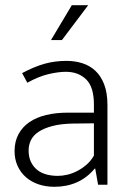

<svg xmlns="http://www.w3.org/2000/svg" viewBox="-20 -710 499 738"><path d="M65 -429Q112 -454 151.5 -465Q191 -476 236 -476Q268 -476 296.5 -467Q325 -458 346.5 -438Q368 -418 380.5 -385.5Q393 -353 393 -306V0H357L346 -62H344Q315 -27 276 -9.5Q237 8 189 8Q156 8 128 -1.5Q100 -11 79.5 -29Q59 -47 47.5 -72.5Q36 -98 36 -129Q36 -166 51 -194Q66 -222 93 -240.5Q120 -259 157.5 -268Q195 -277 241 -277H341V-308Q341 -376 311 -405Q281 -434 233 -434Q204 -434 166 -425Q128 -416 85 -392ZM341 -236 258 -235Q213 -234 181 -225.5Q149 -217 128.5 -203.5Q108 -190 99 -171.5Q90 -153 90 -132Q90 -106 99 -87.5Q108 -69 123 -57Q138 -45 158.5 -39.5Q179 -34 202 -34Q220 -34 239 -38.5Q258 -43 276.5 -52.5Q295 -62 312 -76.5Q329 -91 341 -112ZM218 -556H176L256 -690H319Z"/></svg>

Font: Mukta ExtraLight
Style: Regular
Weight: 275
Designer: Girish Dalvi and Yashodeep Gholap
Foundry: Ek Type
Version: Version 2.538;PS 1.002;hotconv 16.6.51;makeotf.lib2.5.65220;